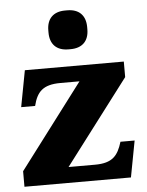

<svg xmlns="http://www.w3.org/2000/svg" viewBox="-53 -794 643 837"><g transform="rotate(-5 268.0 -375.0)"><path d="M499 -438V-506H66L36 -347H97C112 -407 138 -437 216 -437H299L20 -68V0H486L516 -159H454C436 -100 412 -69 335 -69H219ZM183 -660C183 -609 212 -580 263 -580H273C324 -580 353 -609 353 -660V-670C353 -721 324 -750 273 -750H263C212 -750 183 -721 183 -670Z"/></g></svg>

Font: LT Superior Serif ExtraBold
Style: Regular
Weight: 800
Designer: Daniel Lyons
Foundry: LyonsType
Version: Version 2.120;FEAKit 1.0